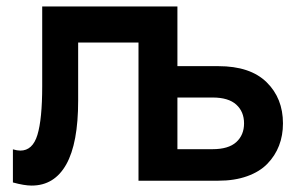

<svg xmlns="http://www.w3.org/2000/svg" viewBox="-20 -560 937 595"><path d="M20 5.4V-97.2Q33.2 -93.3 43 -93.3Q81.1 -93.3 95.9 -141.8Q110.8 -190.4 110.8 -293.5V-540H529.8V-355H656.7Q755.4 -355 806.2 -305.2Q856.9 -255.4 856.9 -177.7Q856.9 -140.1 844.7 -108.6Q832.5 -77.1 808.6 -52.5Q784.7 -27.8 745.8 -13.9Q707 0 656.7 0H409.2V-428.2H222.2V-248Q222.2 -116.2 185.3 -50.5Q148.4 15.1 78.1 15.1Q55.2 15.1 20 5.4ZM529.8 -97.7H638.7Q688 -97.7 712.2 -119.6Q736.3 -141.6 736.3 -177.7Q736.3 -213.9 712.2 -235.8Q688 -257.8 638.7 -257.8H529.8Z"/></svg>

Font: Vela Sans Bd
Style: Bold
Weight: 700
Designer: Principal design: Mikhail Sharanda - project Manrope.
Design modification: Ravid Balaliev
Foundry: Mikhail Sharanda
Version: Version 1.001